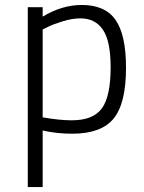

<svg xmlns="http://www.w3.org/2000/svg" viewBox="-20 -529 581 774"><path d="M92 225V-500H152V-462Q230 -509 310 -509Q404 -509 446 -448.5Q488 -388 488 -256Q488 -112 438 -51Q388 10 272 10Q207 10 152 -3V225ZM304 -455Q272 -455 234 -443.5Q196 -432 174 -421L152 -410V-56Q220 -44 269 -44Q356 -44 391 -92.5Q426 -141 426 -258Q426 -363 395 -409Q364 -455 304 -455Z"/></svg>

Font: TypoPRO Titillium Text
Style: 250 wt
Weight: 300
Designer: Accademia di Belle Arti di Urbino and others
Foundry: Accademia di Belle Arti di Urbino and others.
Version: Version 25.000